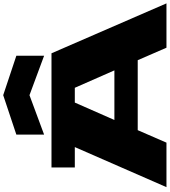

<svg xmlns="http://www.w3.org/2000/svg" viewBox="48 -1082 1034 1169"><g transform="rotate(-90 564.5 -497.0)"><path d="M10 0 254 -558H130V-700H825L1129 0H859L783 -175H357L281 0ZM330 -745V-914L570 -994L810 -914V-745L570 -834ZM419 -317H721L615 -558H525Z"/></g></svg>

Font: Stalin One
Style: Regular
Weight: 400
Designer: Jovanny Lemonad
Foundry: Alexey Maslov, Jovanny Lemonad
Version: Version 3.002; ttfautohint (v0.91) -l 8 -r 50 -G 200 -x 0 -w